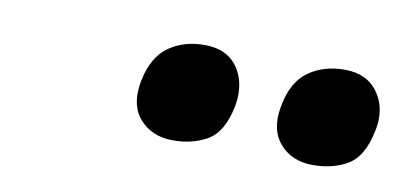

<svg xmlns="http://www.w3.org/2000/svg" viewBox="-32 -805 665 307"><g transform="rotate(10 300.0 -651.5)"><path d="M484.5 -572Q450 -572 430.5 -595Q416.5 -611 416.5 -636Q416.5 -646.5 419 -658.5Q426.5 -697 450.8 -714Q475 -731 509 -731Q545.5 -731 563.5 -705Q576 -687 576 -663.5Q576 -653.5 573.5 -642.5Q565 -600.5 541.2 -586.2Q517.5 -572 484.5 -572ZM257.5 -572Q223 -572 203 -595Q189 -611 189 -636Q189 -646.5 191.5 -658.5Q199.5 -697 223.5 -714Q247.5 -731 281.5 -731Q318.5 -731 336 -705Q348 -686.5 348 -663Q348 -653 346 -642.5Q337.5 -600.5 313.8 -586.2Q290 -572 257.5 -572Z"/></g></svg>

Font: Heraclito
Style: Bold Italic
Weight: 700
Italic angle: -12°
Designer: Kostas Bartsokas (font) & Cristiano Sobral (main changes)
Foundry: Kostas Bartsokas (font) & Cristiano Sobral (main changes)
Version: Version 1.00;July 8, 2020;FontCreator 13.0.0.2655 64-bit